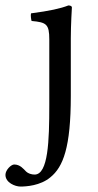

<svg xmlns="http://www.w3.org/2000/svg" viewBox="-68 -462 360 705"><path d="M113 -317V-76C113 56 109 179 59 179C48 179 35 175 28 168C18 158 6 142 -16 142C-27 142 -48 162 -48 180C-48 209 -12 223 7 223C28 223 80 220 117 189C164 151 192 79 192 -110V-321C192 -371 196 -435 196 -435C196 -439 191 -442 183 -442C155 -431 115 -422 46 -413C44 -407 46 -391 48 -385C102 -380 113 -374 113 -317Z"/></svg>

Font: Libertinus Math
Style: Regular
Weight: 400
Designer: Philipp H. Poll, Khaled Hosny
Foundry: Caleb Maclennan
Version: Version 7.050;RELEASE